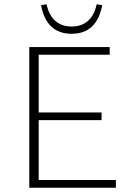

<svg xmlns="http://www.w3.org/2000/svg" viewBox="-20 -878 620 898"><path d="M172 -854 198 -858Q208 -808 238 -781Q268 -754 315 -754Q362 -754 392 -781Q422 -808 432 -858L458 -854Q433 -720 315 -720Q197 -720 172 -854ZM161 -36H522V0H117V-658H493V-622H161V-352H455V-316H161Z"/></svg>

Font: EauTest Light
Style: Regular
Weight: 300
Designer: Christian Thalmann (Catharsis Fonts)
Version: Version 0.001;PS 000.001;hotconv 1.0.88;makeotf.lib2.5.64775